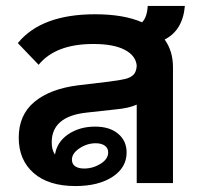

<svg xmlns="http://www.w3.org/2000/svg" viewBox="-20 -616 674 646"><path d="M534 -483Q562 -444 562 -390V0H440V-264Q414 -252 370 -248L270 -237Q154 -224 154 -137Q154 -111 165 -96Q172 -139 210 -164.5Q248 -190 300 -190Q349 -190 377.5 -166Q406 -142 406 -103Q406 -52 358.5 -21Q311 10 234 10Q143 10 93 -34Q43 -78 43 -153Q43 -229 95.5 -273Q148 -317 243 -329L344 -341Q384 -346 402 -350.5Q420 -355 429.5 -365Q439 -375 440 -395Q437 -429 399.5 -448.5Q362 -468 294 -468Q167 -468 110 -398L40 -471Q119 -568 300 -568Q396 -568 458 -541Q475 -558 477 -596H602Q595 -514 534 -483ZM222 -79Q222 -64 233 -56.5Q244 -49 263 -49Q293 -49 318.5 -65Q344 -81 344 -103Q344 -118 332.5 -126Q321 -134 302 -134Q273 -134 247.5 -117Q222 -100 222 -79Z"/></svg>

Font: KoHo
Style: Bold
Weight: 700
Designer: Cadson Demak & Katatrad Team
Foundry: Cadson Demak Co.,Ltd.
Version: Version 1.000; ttfautohint (v1.6)